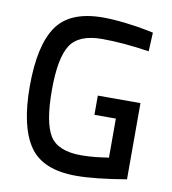

<svg xmlns="http://www.w3.org/2000/svg" viewBox="-81 -775 765 856"><g transform="rotate(10 302.0 -347.0)"><path d="M354 -271V-358H547V-13Q405 11 320 11Q168 11 108 -77.5Q48 -166 48 -347Q48 -532 108 -618.5Q168 -705 317 -705Q364 -705 421.5 -698Q479 -691 513 -684L547 -677L543 -592Q421 -610 330 -610Q224 -610 186 -551Q148 -492 148 -347Q148 -202 184 -142.5Q220 -83 327 -83Q342 -83 360 -84Q378 -85 393 -86.5Q408 -88 421 -90Q434 -92 442 -93Q450 -94 451 -94V-271Z"/></g></svg>

Font: TypoPRO Titillium Text
Style: 600 wt
Weight: 600
Designer: Accademia di Belle Arti di Urbino and others
Foundry: Accademia di Belle Arti di Urbino and others.
Version: Version 25.000